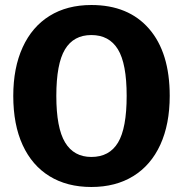

<svg xmlns="http://www.w3.org/2000/svg" viewBox="-20 -730 731 767"><path d="M658 -347Q658 -234 620.5 -152Q583 -70 512.5 -26.5Q442 17 345 17Q248 17 178 -26Q108 -69 70.5 -150.5Q33 -232 33 -347Q33 -459 70.5 -541Q108 -623 178 -666.5Q248 -710 345 -710Q493 -710 575.5 -615Q658 -520 658 -347ZM205 -347Q205 -219 240 -161Q275 -103 345 -103Q417 -103 451.5 -160.5Q486 -218 486 -347Q486 -476 451 -533Q416 -590 345 -590Q274 -590 239.5 -532.5Q205 -475 205 -347Z"/></svg>

Font: Statis Sans
Style: Bold
Weight: 700
Designer: bBox Type GmbH
Foundry: bBox Type GmbH
Version: Version 1.000